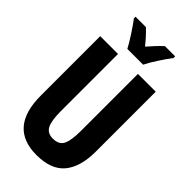

<svg xmlns="http://www.w3.org/2000/svg" viewBox="-288 -998 1076 1076"><g transform="rotate(45 250.0 -460.5)"><path d="M313 -771Q328 -802 356.5 -845.5Q385 -889 407 -918V-931H326Q290 -898 249 -850Q209 -900 175 -931H93V-918Q115 -889 144 -844.5Q173 -800 188 -771ZM470 -240V-714H329V-262Q329 -187 312.5 -153.5Q296 -120 248 -120Q205 -120 188 -152.5Q171 -185 171 -260V-714H30V-243Q30 10 248 10Q364 10 417 -54Q470 -118 470 -240Z"/></g></svg>

Font: Noto Sans Mono UI Condensed ExtraBold
Style: Regular
Weight: 800
Width: 3
Designer: Monotype Design team
Foundry: Monotype Imaging Inc.
Version: 1.000